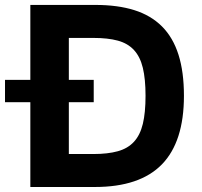

<svg xmlns="http://www.w3.org/2000/svg" viewBox="-58 -747 805 767"><path d="M-38 -427.9H63.2V-727.3H323.2Q412.3 -727.3 478.5 -706.5Q544.7 -685.7 589 -641.5Q633.2 -597.3 655 -528.6Q676.8 -459.9 676.8 -364.3Q676.8 -180.8 588.8 -90.4Q500.7 0 321 0H63.2V-338.8H-38ZM217 -595.5V-427.9H316.4V-338.8H217V-131.7H314.6Q372.5 -131.7 412.5 -142.8Q452.4 -153.8 477.1 -180.6Q501.8 -207.4 512.6 -252.1Q523.4 -296.9 523.4 -364.3Q523.4 -431.5 512.6 -476Q501.8 -520.6 477.1 -547.2Q452.4 -573.9 412.6 -584.7Q372.9 -595.5 315 -595.5Z"/></svg>

Font: Cannonade
Style: Bold
Weight: 700
Designer: Rasmus Andersson
Foundry: rsms
Version: Version 3.012;git-f93a4a705